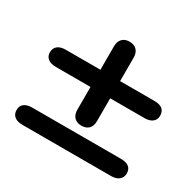

<svg xmlns="http://www.w3.org/2000/svg" viewBox="-112 -608 752 735"><g transform="rotate(30 263.5 -240.5)"><path d="M20 -293Q20 -312 32.5 -322Q45 -332 68 -332H221V-436Q221 -457 232.5 -469Q244 -481 264 -481Q285 -481 296.5 -469Q308 -457 308 -436V-332H460Q507 -332 507 -293Q507 -276 494.5 -266Q482 -256 460 -256H308V-155Q308 -133 296.5 -121.5Q285 -110 264 -110Q244 -110 232.5 -122Q221 -134 221 -155V-256H68Q45 -256 32.5 -266Q20 -276 20 -293ZM507 -38Q507 -21 494.5 -10.5Q482 0 460 0H68Q45 0 32.5 -10Q20 -20 20 -38Q20 -57 32.5 -66.5Q45 -76 68 -76H460Q483 -76 495 -66.5Q507 -57 507 -38Z"/></g></svg>

Font: Kodchasan Medium
Style: Regular
Weight: 500
Designer: Katatrad Aksorn Co.,Ltd.
Foundry: Cadson Demak Co.,Ltd.
Version: Version 1.000; ttfautohint (v1.6)